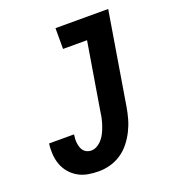

<svg xmlns="http://www.w3.org/2000/svg" viewBox="-135 -841 869 955"><g transform="rotate(-20 300.0 -363.5)"><path d="M226 8Q197 8 169 3Q141 -2 117.5 -15.5Q94 -29 76.5 -49.5Q59 -70 49.5 -95.5Q40 -121 38 -150Q36 -179 40 -207H172Q170 -195 169.5 -183.5Q169 -172 170.5 -160.5Q172 -149 175.5 -138.5Q179 -128 186 -119.5Q193 -111 203.5 -106.5Q214 -102 226 -102Q243 -102 258.5 -111.5Q274 -121 285.5 -135Q297 -149 304.5 -165Q312 -181 317.5 -197Q323 -213 327 -229.5Q331 -246 333 -263L393 -625H266V-735H545L464 -245Q459 -215 450.5 -185Q442 -155 427.5 -126Q413 -97 392.5 -71Q372 -45 345 -27Q318 -9 287 -0.5Q256 8 226 8Z"/></g></svg>

Font: Iosevka Etoile XBdObl
Style: Regular
Weight: 800
Italic angle: -9°
Designer: Belleve Invis
Foundry: Belleve Invis
Version: Version 15.5.2; ttfautohint (v1.8.4)